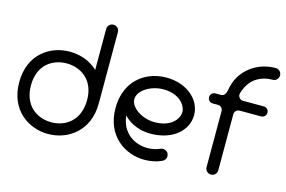

<svg xmlns="http://www.w3.org/2000/svg" viewBox="-102 -1042 1933 1296"><g transform="rotate(15 864.5 -394.0)"><path d="M588 -766C588 -789 570 -807 547 -807C524 -807 506 -789 506 -766V-480C453 -531 382 -555 310 -555C171 -555 32 -463 32 -268C32 -73 173 20 310 20C446 20 588 -73 588 -268ZM506 -270C506 -124 408 -62 310 -62C210 -62 114 -126 114 -268C114 -410 210 -473 310 -473C408 -473 506 -411 506 -270Z M985 -473C1102 -473 1148 -401 1148 -358C1148 -305 1094 -243 985 -243C892 -243 812 -302 812 -358C812 -422 902 -473 985 -473ZM705 -268C705 -73 847 20 983 20C1026 20 1066 12 1103 -5C1118 -12 1128 -26 1128 -43C1128 -66 1110 -84 1087 -84C1080 -84 1076 -83 1069 -80C1042 -68 1013 -62 983 -62C891 -62 801 -117 788 -238C811 -212 874 -161 976 -161C1131 -161 1230 -249 1230 -358C1230 -467 1126 -555 986 -555C898 -555 816 -521 763 -453C727 -406 705 -345 705 -268Z M1402 -41C1402 -30 1406 -20 1414 -12C1422 -4 1432 0 1443 0C1455 0 1465 -4 1472 -12C1480 -20 1484 -30 1484 -41V-432C1484 -441 1487 -449 1494 -457C1502 -464 1510 -467 1519 -467H1669C1678 -467 1686 -470 1694 -477C1701 -485 1704 -493 1704 -502C1704 -511 1701 -519 1694 -527C1686 -534 1678 -537 1669 -537H1522C1511 -537 1503 -542 1496 -552C1489 -561 1488 -571 1491 -582C1506 -631 1530 -668 1563 -691C1598 -715 1637 -726 1680 -726C1692 -726 1702 -730 1709 -738C1717 -746 1721 -756 1721 -767C1721 -778 1717 -788 1709 -796C1701 -804 1691 -808 1680 -808C1619 -808 1558 -790 1507 -751C1456 -712 1419 -657 1407 -578C1405 -567 1401 -557 1395 -549C1388 -541 1380 -537 1369 -537H1331C1322 -537 1314 -534 1306 -527C1299 -519 1296 -511 1296 -502C1296 -493 1299 -485 1306 -477C1314 -470 1322 -467 1331 -467H1367C1377 -467 1385 -464 1392 -457C1399 -449 1402 -441 1402 -432Z"/></g></svg>

Font: Fabada
Style: Regular
Weight: 400
Designer: deFharo
Foundry: deFharo.com
Version: Version 4.000 2011 initial release